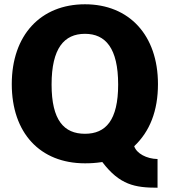

<svg xmlns="http://www.w3.org/2000/svg" viewBox="-20 -753 815 897"><path d="M35 -360C35 -132 167 10 377 10C402 10 424 9 458 4C539 111 611 124 716 124V-10C665 -11 618 -36 607 -70C680 -139 718 -235 718 -360C718 -589 583 -733 377 -733C170 -733 35 -589 35 -360ZM221 -358C221 -528 280 -595 377 -595C473 -595 532 -528 532 -358C532 -191 474 -128 377 -128C279 -128 221 -191 221 -358Z"/></svg>

Font: United Sans ExtraBold
Style: Regular
Weight: 800
Designer: Pablo Impallari, Rodrigo Fuenzalida (Modified by Dan O. Williams)
Version: Version 1.000;PS 001.000;hotconv 1.0.88;makeotf.lib2.5.64775